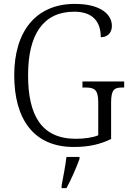

<svg xmlns="http://www.w3.org/2000/svg" viewBox="-20 -744 671 985"><path d="M358 10C435 10 493 -3 550 -31V-217C550 -286 567 -295 608 -295H617V-326H403V-295H417C463 -295 484 -286 484 -219V-50C456 -38 412 -32 369 -32C193 -32 124 -152 124 -358C124 -569 203 -684 361 -684C464 -684 497 -624 497 -553C530 -553 554 -574 554 -611C554 -671 495 -724 364 -724C165 -724 53 -584 53 -358C53 -134 152 10 358 10ZM296 208V221H321C344 180 373 113 388 71V61H321C315 109 305 161 296 208Z"/></svg>

Font: Noto Serif Sinhala SemiCondensed Light
Style: Regular
Weight: 300
Width: 4
Designer: Jelle Bosma - Monotype Design Team
Foundry: Monotype Imaging Inc.
Version: Version 2.007